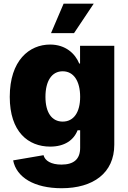

<svg xmlns="http://www.w3.org/2000/svg" viewBox="-20 -791 684 1027"><path d="M309.6 215.8C477.5 215.8 591.3 135.3 591.3 -17.1V-545.9H408.2V-451.2H403.8C382.3 -503.9 331.1 -552.7 248 -552.7C136.7 -552.7 32.2 -467.8 32.2 -272.9C32.2 -85.9 130.9 -6.8 248.5 -6.8C325.7 -6.8 374.5 -41.5 395 -94.2H408.7V0C408.7 60.5 374.5 89.4 308.6 89.4C253.4 89.4 220.2 68.8 212.9 39.1L50.3 66.9C67.9 157.2 162.6 215.8 309.6 215.8ZM315.4 -140.6C256.8 -140.6 223.1 -189.5 223.1 -272.9C223.1 -356.9 256.3 -409.7 315.4 -409.7C374 -409.7 408.7 -357.4 408.7 -272.9C408.7 -189.9 374 -140.6 315.4 -140.6ZM252.9 -613.8H376L481.4 -771.5H320.3Z"/></svg>

Font: Raveo ExtraBold
Style: Regular
Weight: 800
Designer: Jakub Foglar, Rasmus Andersson (Inter)
Foundry: Jakubfoglar.com
Version: Version 1.100;Glyphs 3.2.3 (3260)